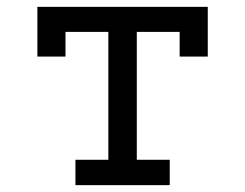

<svg xmlns="http://www.w3.org/2000/svg" viewBox="-20 -540 715 560"><path d="M200 0V-74H296V-447H171V-375H89V-520H586V-375H504V-447H379V-74H475V0Z"/></svg>

Font: Iosevka Plex Etoile
Style: Regular
Weight: 400
Designer: Belleve Invis
Foundry: Belleve Invis
Version: Version 25.1.1; ttfautohint (v1.8.4)